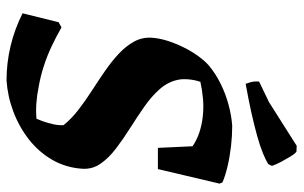

<svg xmlns="http://www.w3.org/2000/svg" viewBox="-186 -708 906 573"><g transform="rotate(90 266.5 -421.0)"><path d="M219.2 12Q167.8 12 117.5 0.1Q67.1 -11.8 19.2 -35.8L45.8 -143.4L61.3 -152Q89.7 -135.6 118.9 -122Q148 -108.4 177.8 -98.9Q207.5 -89.3 237.5 -84.1Q262.7 -78.9 287 -77.1Q311.2 -75.3 334.1 -77.4Q337.2 -84.4 341.9 -97.9Q346.7 -111.5 350.3 -127.7Q353.8 -143.8 353 -158.2Q334.3 -181.5 307.6 -202.2Q280.8 -222.9 250.7 -242.3Q220.5 -261.7 191.7 -281.6Q162.8 -301.5 139.7 -323.1Q116.6 -344.7 103.4 -369.1Q90.2 -393.5 92.1 -421.8Q93.6 -444.1 101.3 -468.5Q109.1 -492.9 120.8 -516.5Q132.5 -540.2 146.8 -559.9Q161 -579.7 175.5 -592.2Q200.1 -612.6 230.1 -627.3Q260.1 -642.1 292.4 -650.7Q324.8 -659.4 355 -661.5Q384 -661.5 415.5 -658Q447.1 -654.4 475.9 -647.6Q504.8 -640.8 524 -632.3L527.5 -623.7L484.1 -439.7H420.8L416 -543.2Q397.1 -556.1 373.6 -563.8Q350.1 -571.4 325.4 -573.8Q299.2 -576.7 273.4 -574.2Q247.6 -571.8 223.8 -566.5Q218.1 -550.4 216.4 -531.8Q214.7 -513.3 217.6 -499.8Q223.8 -469.6 245.8 -444.8Q267.8 -420 298.7 -398.6Q329.5 -377.2 362.2 -356.5Q394.9 -335.9 422.9 -314.5Q450.9 -293.1 468 -268.6Q485 -244.1 483.1 -214Q479.8 -164.8 456.4 -124.3Q432.9 -83.9 395.5 -54.7Q358 -25.4 312.4 -8.3Q266.8 8.9 219.2 12ZM229.6 -701.6Q227 -708.5 225 -715.9Q223 -723.3 222.6 -729.7L222.8 -741.7L284.3 -771.3L414.7 -854L432.2 -853.2Q438.6 -848.4 446.2 -836Q453.8 -823.6 461.7 -808.9Q469.6 -794.2 474.6 -780.3L469.5 -769.4Q457.7 -761.7 436.2 -752.9Q414.7 -744.2 384.3 -735.7Q353.9 -727.3 315.2 -718.6Q276.4 -710 229.6 -701.6Z"/></g></svg>

Font: Labrada
Style: Italic
Weight: 400
Italic angle: -7°
Designer: Mercedes Jáuregui
Foundry: Omnibus-Type Team
Version: Version 1.000